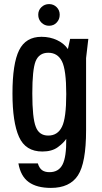

<svg xmlns="http://www.w3.org/2000/svg" viewBox="-20 -731 497 939"><path d="M229 188Q160 188 120.5 159.5Q81 131 70 68H165Q172 91 185.5 101Q199 111 222 111Q267 111 286 73.5Q305 36 304 -52Q291 -32 262.5 -11Q234 10 187 10Q105 10 73 -61.5Q41 -133 41 -274Q41 -420 73.5 -485.5Q106 -551 183 -551Q225 -551 259.5 -534.5Q294 -518 312 -491L323 -541H412L401 -447V-94Q401 66 361 127Q321 188 229 188ZM216 -473Q171 -473 154 -431Q138 -390 138 -274Q138 -154 155 -111Q171 -68 216 -68Q262 -68 283 -111Q304 -153 304 -271Q304 -389 283 -431Q262 -473 216 -473ZM220 -605Q198 -605 182.5 -620.5Q167 -636 167 -659Q167 -681 182.5 -696Q198 -711 220 -711Q242 -711 257 -696Q272 -681 272 -659Q272 -636 257 -620.5Q242 -605 220 -605Z"/></svg>

Font: Medium
Style: Regular
Weight: 500
Designer: Fernando Haro
Foundry: deFharo
Version: Version 1.787